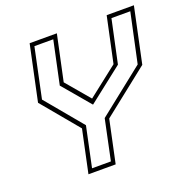

<svg xmlns="http://www.w3.org/2000/svg" viewBox="-125 -819 919 938"><g transform="rotate(-20 334.5 -350.0)"><path d="M178 0 225 -221.5 66 -412.5 127 -700H268.5L218 -463.5L325 -337H315.5L477 -463.5L527.5 -700H669L608 -412.5L366.5 -221.5L319.5 0ZM204.5 -21.5H302.5L346.5 -231L587.5 -422L642.5 -678.5H544.5L496.5 -454L316 -312.5H315L194.5 -455L242 -678.5H144L89.5 -420.5L248.5 -229.5Z"/></g></svg>

Font: Tourney ExtraLight
Style: Italic
Weight: 250
Italic angle: -12°
Version: Version 1.015